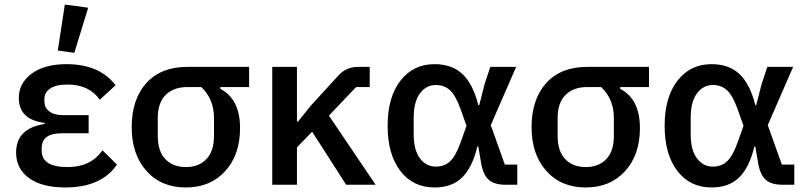

<svg xmlns="http://www.w3.org/2000/svg" viewBox="-20 -815 3559 847"><path d="M432 -152 496 -89Q427 12 268 12Q165 12 108 -29.5Q51 -71 51 -142Q51 -249 177 -268V-273Q63 -287 63 -383Q63 -448 119.5 -490Q176 -532 273 -532Q419 -532 490 -439L420 -375Q374 -442 277 -442Q227 -442 201.5 -424.5Q176 -407 176 -380V-368Q176 -340 197.5 -323.5Q219 -307 258 -307H371V-227H252Q164 -227 164 -162V-150Q164 -78 278 -78Q381 -78 432 -152ZM369 -781 308 -582 235 -592 266 -795Z M1079 -431H952V-423Q1039 -378 1039 -250Q1039 -132 973.5 -60Q908 12 800 12Q691 12 626 -61Q561 -134 561 -254Q561 -377 625.5 -448.5Q690 -520 807 -520H1079ZM868 -431H807Q745 -431 710.5 -396Q676 -361 676 -295V-215Q676 -148 709.5 -113Q743 -78 800 -78Q857 -78 890.5 -113Q924 -148 924 -215V-295Q924 -378 868 -431Z M1507 0 1357 -234 1290 -165V0H1181V-520H1290V-279H1295L1352 -350L1474 -483Q1507 -520 1561 -520H1611V-431H1551L1431 -305L1637 0Z M2262 -89V0H2211Q2162 0 2137.5 -20.5Q2113 -41 2103 -92L2090 -169H2086Q2064 -77 2019 -32.5Q1974 12 1897 12Q1802 12 1746 -61Q1690 -134 1690 -260Q1690 -386 1746.5 -459Q1803 -532 1897 -532Q1974 -532 2020.5 -488Q2067 -444 2090 -351H2094L2118 -445L2143 -520H2257L2145 -263L2207 -89ZM1903 -80Q1940 -80 1965 -103Q1990 -126 2011 -184L2038 -260L2011 -336Q1990 -394 1965 -417Q1940 -440 1903 -440Q1860 -440 1832.5 -403Q1805 -366 1805 -297V-222Q1805 -153 1832.5 -116.5Q1860 -80 1903 -80Z M2843 -431H2716V-423Q2803 -378 2803 -250Q2803 -132 2737.5 -60Q2672 12 2564 12Q2455 12 2390 -61Q2325 -134 2325 -254Q2325 -377 2389.5 -448.5Q2454 -520 2571 -520H2843ZM2632 -431H2571Q2509 -431 2474.5 -396Q2440 -361 2440 -295V-215Q2440 -148 2473.5 -113Q2507 -78 2564 -78Q2621 -78 2654.5 -113Q2688 -148 2688 -215V-295Q2688 -378 2632 -431Z M3484 -89V0H3433Q3384 0 3359.5 -20.5Q3335 -41 3325 -92L3312 -169H3308Q3286 -77 3241 -32.5Q3196 12 3119 12Q3024 12 2968 -61Q2912 -134 2912 -260Q2912 -386 2968.5 -459Q3025 -532 3119 -532Q3196 -532 3242.5 -488Q3289 -444 3312 -351H3316L3340 -445L3365 -520H3479L3367 -263L3429 -89ZM3125 -80Q3162 -80 3187 -103Q3212 -126 3233 -184L3260 -260L3233 -336Q3212 -394 3187 -417Q3162 -440 3125 -440Q3082 -440 3054.5 -403Q3027 -366 3027 -297V-222Q3027 -153 3054.5 -116.5Q3082 -80 3125 -80Z"/></svg>

Font: IBM Plex Sans Medm
Style: Regular
Weight: 500
Designer: Mike Abbink, Paul van der Laan, Pieter van Rosmalen
Foundry: Bold Monday
Version: Version 3.005